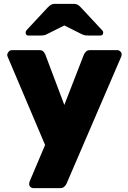

<svg xmlns="http://www.w3.org/2000/svg" viewBox="-20 -778 657 988"><path d="M152 190Q143 190 136.5 184Q130 178 130 169Q130 167 130.5 164Q131 161 132 157L212 -32L19 -487Q17 -493 17 -497Q19 -506 25.5 -513Q32 -520 41 -520H182Q197 -520 203.5 -512.5Q210 -505 213 -498L311 -238L412 -498Q416 -506 423 -513Q430 -520 444 -520H584Q592 -520 599 -513.5Q606 -507 606 -499Q606 -493 604 -487L322 168Q318 176 310.5 183Q303 190 289 190ZM127 -595Q112 -595 112 -610Q112 -618 118 -624L225 -739Q236 -750 243.5 -754Q251 -758 261 -758H361Q371 -758 379 -754Q387 -750 397 -739L504 -624Q511 -618 511 -610Q511 -595 495 -595H438Q429 -595 420 -596Q411 -597 401 -602L311 -647L221 -602Q213 -597 203 -596Q193 -595 184 -595Z"/></svg>

Font: Rubik ExtraBold
Style: Regular
Weight: 800
Designer: Hubert and Fischer
Foundry: Hubert and Fischer
Version: Version 2.300;gftools[0.9.30]